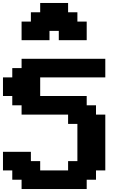

<svg xmlns="http://www.w3.org/2000/svg" viewBox="-20 -1270 852 1290"><path d="M125 0H562.5V-62.5H625V-125H687.5V-500H625V-562.5H562.5V-625H250V-750H687.5V-875H125V-812.5H62.5V-750H0V-625H62.5V-562.5H125V-500H437.5V-437.5H500V-187.5H437.5V-125H250V-187.5H187.5V-250H0V-125H62.5V-62.5H125ZM375 -1000H562.5V-1125H500V-1187.5H437.5V-1250H250V-1187.5H187.5V-1125H125V-1000H312.5V-1062.5H375Z"/></svg>

Font: Faithful 32x
Style: Semibold
Weight: 400
Foundry: Faithful Resource Pack
Version: Version 1.0; January 27, 2023